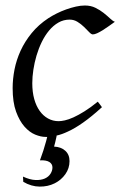

<svg xmlns="http://www.w3.org/2000/svg" viewBox="-20 -477 437 697"><path d="M232.4 107.9Q232.4 133.8 217.3 155.3Q202.1 176.8 178 188.7Q153.8 200.7 123.8 200.4Q93.8 200.2 64.5 183.1L63.5 164.1Q88.9 175.8 108.9 176.5Q128.9 177.2 142.6 171.1Q156.2 165 163.3 153.8Q170.4 142.6 170.4 130.9Q170.4 118.2 159.2 111.1Q147.9 104 125 105Q138.7 68.4 147.5 35.2Q149.4 27.3 151.4 20H145Q128.4 20 107.9 11.7Q87.4 3.4 69.1 -17.1Q50.8 -37.6 38.3 -71.8Q25.9 -106 25.9 -157.2Q25.9 -189.9 32.7 -224.9Q39.6 -259.8 54.9 -293.2Q70.3 -326.7 95 -356.9Q119.6 -387.2 155.8 -411.1Q169.4 -419.9 186 -428.2Q202.6 -436.5 220.5 -442.9Q238.3 -449.2 255.6 -453.1Q272.9 -457 288.1 -457Q309.6 -457 326.4 -448.7Q343.3 -440.4 356.4 -429.9Q369.6 -419.4 379.6 -409.9Q389.6 -400.4 397 -397.9Q386.7 -390.6 375.2 -382.3Q363.8 -374 353 -367.4Q342.3 -360.8 332.8 -356.4Q323.2 -352.1 316.9 -352.1Q311.5 -352.1 303.7 -360.4Q295.9 -368.7 285.4 -378.9Q274.9 -389.2 261.7 -397.5Q248.5 -405.8 232.9 -405.8Q210.4 -405.8 191.9 -395Q173.3 -384.3 158.2 -366.2Q143.1 -348.1 131.6 -324.5Q120.1 -300.8 112.5 -275.1Q105 -249.5 101.1 -223.6Q97.2 -197.8 97.2 -174.8Q97.2 -143.1 104.2 -117.7Q111.3 -92.3 124 -74.5Q136.7 -56.6 154.3 -46.9Q171.9 -37.1 192.9 -37.1Q201.7 -37.1 215.3 -40Q229 -43 246.8 -51Q264.6 -59.1 286.6 -72.8Q308.6 -86.4 335 -107.9Q338.9 -102.5 343.3 -97.2Q347.7 -91.8 350.1 -87.9Q312 -53.2 281.7 -32Q251.5 -10.7 226.6 0.5Q204.1 11.2 185.5 15.1Q185.5 17.1 185.1 19Q182.6 30.3 180.4 39.8Q178.2 49.3 176.3 55.2Q201.2 56.2 216.8 70.1Q232.4 84 232.4 107.9Z"/></svg>

Font: Gentium Plus Am
Style: Italic
Weight: 400
Italic angle: -8°
Designer: J. Victor Gaultney, Annie Olsen, Iska Routamaa, Becca Hirsbrunner
Foundry: SIL International
Version: Version 5.000